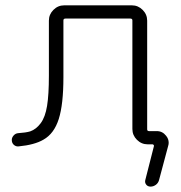

<svg xmlns="http://www.w3.org/2000/svg" viewBox="-20 -565 681 723"><path d="M164.1 -280.3V-487.3Q164.1 -510.7 181.2 -527.8Q198.2 -544.9 221.7 -544.9H476.6Q500 -544.9 517.1 -527.8Q534.2 -510.7 534.2 -487.3V-78.1Q534.2 -71.3 541 -71.3H570.3Q591.8 -71.3 605.5 -53.7Q615.2 -42 615.2 -27.3Q615.2 -21.5 613.3 -15.6L579.1 112.3Q576.2 124 566.9 130.9Q557.6 137.7 546.9 137.7Q536.1 137.7 530.3 129.9Q524.4 122.1 527.3 112.3L559.6 -14.6Q560.5 -16.6 558.6 -19Q556.6 -21.5 554.7 -21.5H536.1Q512.7 -21.5 495.6 -38.6Q478.5 -55.7 478.5 -79.1V-488.3Q478.5 -495.1 470.7 -495.1H226.6Q218.8 -495.1 218.8 -488.3V-274.4Q218.8 -171.9 201.2 -116.7Q183.6 -61.5 143.6 -39.1Q110.4 -19.5 49.8 -13.7Q40 -12.7 32.2 -19.5Q24.4 -26.4 24.4 -38.1Q24.4 -46.9 31.2 -54.7Q38.1 -62.5 47.9 -63.5Q77.1 -65.4 93.8 -70.3Q116.2 -78.1 133.3 -101.1Q150.4 -124 157.2 -166Q164.1 -208 164.1 -280.3Z"/></svg>

Font: irohamaru Light
Style: Regular
Weight: 200
Designer: [Source Han Sans]
Ryoko NISHIZUKA  (kana & ideographs); Paul D. Hunt (Latin, Greek & Cyrillic); Wenlong ZHANG  (bopomofo
Version: Version 1.01